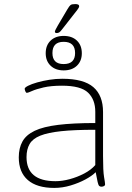

<svg xmlns="http://www.w3.org/2000/svg" viewBox="-20 -915 645 941"><path d="M246 6Q161 6 116.5 -32.5Q72 -71 72 -144Q72 -189 90 -221.5Q108 -254 150 -274Q192 -294 265 -303Q338 -312 447 -312V-367Q447 -427 411.5 -461Q376 -495 284 -495Q230 -495 193.5 -486.5Q157 -478 137 -469Q117 -460 112 -460Q107 -460 104 -468Q101 -476 101 -480Q101 -486 117.5 -494.5Q134 -503 162 -511Q190 -519 222 -524Q254 -529 285 -529Q390 -529 437.5 -488Q485 -447 485 -366V-150Q485 -76 490 -47.5Q495 -19 495 -12Q495 -6 489.5 -3Q484 0 477 0Q470 0 466 -4Q462 -8 458.5 -23Q455 -38 449 -71Q431 -53 398.5 -35.5Q366 -18 326 -6Q286 6 246 6ZM252 -27Q285 -27 322 -37Q359 -47 392.5 -64.5Q426 -82 447 -106V-279Q345 -279 279.5 -272Q214 -265 177 -250Q140 -235 125 -209Q110 -183 110 -145Q110 -27 252 -27ZM292 -570Q252 -570 228 -593Q204 -616 204 -654Q204 -693 228 -716Q252 -739 292 -739Q333 -739 357 -716Q381 -693 381 -654Q381 -616 357 -593Q333 -570 292 -570ZM292 -601Q348 -601 348 -655Q348 -710 292 -710Q237 -710 237 -655Q237 -601 292 -601ZM258 -753Q249 -753 249 -760Q249 -763 253.5 -772Q258 -781 264 -791L310 -869Q320 -886 326 -890.5Q332 -895 349 -895Q368 -895 368 -885Q368 -878 358.5 -866Q349 -854 335 -836L285 -772Q276 -760 270.5 -756.5Q265 -753 258 -753Z"/></svg>

Font: Asap Semi Expanded Thin
Style: Regular
Weight: 100
Width: 6
Designer: Pablo Cosgaya
Foundry: Omnibus-Type
Version: Version 3.001; ttfautohint (v1.8.4.7-5d5b)